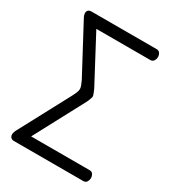

<svg xmlns="http://www.w3.org/2000/svg" viewBox="-178 -830 839 930"><g transform="rotate(30 242.0 -365.5)"><path d="M434 -61Q447 -61 453 -51.5Q459 -42 459 -31Q459 -20 453 -10Q447 0 434 0H46Q35 0 28.5 -6.5Q22 -13 22 -23Q22 -34 28 -46L180 -331Q184 -339 188 -347Q191 -354 194 -362Q197 -370 197 -378Q197 -385 193.5 -395Q190 -405 186 -413Q182 -423 176 -433L42 -684Q34 -698 34 -710Q34 -719 40 -725Q46 -731 59 -731H422Q435 -731 441 -721.5Q447 -712 447 -701Q447 -689 440.5 -679.5Q434 -670 422 -670H120L256 -414Q259 -407 262 -400Q264 -394 266.5 -388Q269 -382 269 -378Q269 -373 266.5 -366.5Q264 -360 262 -354Q258 -347 255 -339L107 -61H434Z"/></g></svg>

Font: AkaAcidDosis
Style: Regular
Weight: 400
Designer: Edgar Tolentino, Pablo Impallari, Igino Marini, Aka-Acid
Foundry: Edgar Tolentino, Pablo Impallari, Igino Marini, Cyberella
Version: Version 1.007